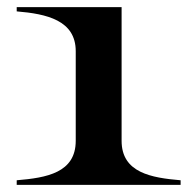

<svg xmlns="http://www.w3.org/2000/svg" viewBox="-20 -520 542 540"><path d="M27 -13V0H488V-13C406 -20 322 -34 322 -124V-500H27V-488C111 -481 193 -463 193 -376V-124C193 -34 111 -20 27 -13Z"/></svg>

Font: Sprat Extended Medium
Style: Regular
Weight: 500
Width: 9
Designer: Ethan Nakache
Foundry: Collletttivo
Version: Version 2.000;Glyphs 3.2 (3217)